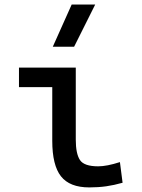

<svg xmlns="http://www.w3.org/2000/svg" viewBox="-20 -815 626 845"><path d="M373 9.8Q286.6 9.8 248.3 -39.1Q210 -87.9 210 -195.3V-431.6H63.5V-517.6H313.5V-200.2Q313.5 -138.7 331.8 -110.8Q350.1 -83 412.1 -83Q450.2 -83 507.8 -101.6L519.5 -10.7Q481.9 0 447.3 4.9Q412.6 9.8 373 9.8ZM212.4 -609.4 295.4 -794.9H398.9L306.2 -609.4Z"/></svg>

Font: Cascadia Mono PL
Style: Regular
Weight: 400
Monospace: yes
Designer: Aaron Bell
Foundry: Saja Typeworks
Version: Version 2404.023; ttfautohint (v1.8.4)